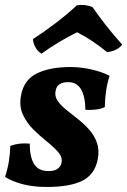

<svg xmlns="http://www.w3.org/2000/svg" viewBox="-20 -733 505 762"><path d="M260 -467Q302 -467 344.5 -457Q387 -447 415 -432Q397 -377 396 -308Q379 -300 359 -298Q339 -296 319 -297Q317 -407 251 -407Q207 -407 201 -374Q196 -352 208 -334Q220 -316 242 -298Q264 -280 288.5 -261Q313 -242 333.5 -219Q354 -196 364.5 -167Q375 -138 368 -101Q356 -40 306.5 -15.5Q257 9 166 9Q110 9 68 -2.5Q26 -14 0 -31Q10 -61 15 -91.5Q20 -122 21 -154Q55 -167 98 -163Q98 -111 115 -82.5Q132 -54 173 -54Q196 -54 208.5 -63Q221 -72 224 -86Q229 -108 211.5 -128.5Q194 -149 166.5 -171Q139 -193 112.5 -219Q86 -245 70.5 -279Q55 -313 64 -357Q76 -418 128 -442.5Q180 -467 260 -467ZM145 -520Q129 -529 120 -546.5Q111 -564 111 -578Q156 -607 202.5 -642.5Q249 -678 285 -712Q317 -717 347 -705Q372 -669 400.5 -632.5Q429 -596 465 -556Q446 -531 405 -526Q347 -574 286 -605Q251 -588 212 -564.5Q173 -541 145 -520Z"/></svg>

Font: Vollkorn
Style: Bold Italic
Weight: 700
Italic angle: -11°
Designer: Friedrich Althausen
Foundry: Friedrich Althausen
Version: Version 5.000; ttfautohint (v1.8.3)